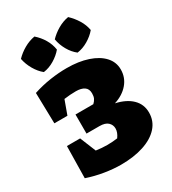

<svg xmlns="http://www.w3.org/2000/svg" viewBox="-224 -1056 1059 1184"><g transform="rotate(-30 305.0 -464.0)"><path d="M46 -28 50 -255H144L190 -142Q231 -136 269 -136Q308 -136 342 -141Q364 -171 364 -199Q364 -225 345 -243Q326 -261 285 -261H193V-397H320Q334 -410 340.5 -424Q347 -438 347 -459Q347 -491 325.5 -505.5Q304 -520 266 -520Q226 -520 182 -514L146 -415H53L48 -634Q110 -654 170.5 -663Q231 -672 288 -672Q373 -672 437.5 -650.5Q502 -629 538 -590Q574 -551 574 -498Q574 -441 537.5 -398Q501 -355 438 -335Q511 -319 551.5 -279.5Q592 -240 592 -181Q592 -121 553 -77.5Q514 -34 444 -11Q374 12 282 12Q229 12 167 2Q105 -8 46 -28ZM214 -940Q246 -912 267 -876.5Q288 -841 294 -801Q269 -771 231.5 -748.5Q194 -726 155 -721Q125 -745 103 -783Q81 -821 73 -862Q101 -891 137.5 -912Q174 -933 214 -940ZM454 -940Q484 -912 506 -876.5Q528 -841 535 -801Q510 -771 472 -748.5Q434 -726 395 -721Q364 -745 342.5 -783Q321 -821 314 -862Q342 -891 378 -912Q414 -933 454 -940Z"/></g></svg>

Font: Piazzolla SC Black
Style: Regular
Weight: 900
Designer: Juan Pablo del Peral
Foundry: Huerta Tipografica
Version: Version 1.330